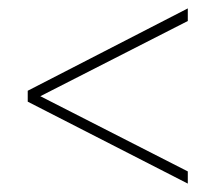

<svg xmlns="http://www.w3.org/2000/svg" viewBox="-20 -550 512 457"><path d="M46 -334V-308L427 -113V-142L76 -321L427 -500V-530Z"/></svg>

Font: Noto Sans Oriya Cond Thin
Style: Regular
Weight: 100
Width: 3
Designer: Amélie Bonet and Sol Matas
Foundry: Google LLC
Version: Version 2.006